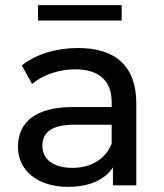

<svg xmlns="http://www.w3.org/2000/svg" viewBox="-20 -722 638 748"><path d="M50 -150C50 -57 127 6 246 6C327 6 388 -21 420 -70V0H511V-320C511 -463 431 -535 284 -535C199 -535 120 -511 65 -467L105 -395C146 -430 210 -452 273 -452C366 -452 415 -407 415 -324V-305H263C115 -305 50 -243 50 -150ZM145 -154C145 -209 186 -236 267 -236H415V-162C391 -102 335 -68 262 -68C189 -68 145 -101 145 -154ZM454 -642V-702H128V-642Z"/></svg>

Font: Malon Grotesk Med
Style: Regular
Weight: 500
Designer: Julieta Ulanovsky
Foundry: Julieta Ulanovsky
Version: Version 7.200